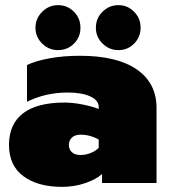

<svg xmlns="http://www.w3.org/2000/svg" viewBox="-20 -712 659 747"><path d="M118 -604Q118 -640 144 -666Q170 -692 206 -692Q242 -692 267.5 -666.5Q293 -641 293 -604Q293 -567 267.5 -542Q242 -517 206 -517Q170 -517 144 -542.5Q118 -568 118 -604ZM353 -604Q353 -641 379 -666.5Q405 -692 441 -692Q476 -692 501.5 -666.5Q527 -641 527 -604Q527 -568 502 -542.5Q477 -517 441 -517Q405 -517 379 -542.5Q353 -568 353 -604ZM15 -148Q15 -229 69.5 -271Q124 -313 231 -313Q263 -313 301 -305.5Q339 -298 364 -288V-296Q364 -322 331 -337Q298 -352 244 -352Q157 -352 85 -316V-459Q118 -475 172 -485Q226 -495 291 -495Q435 -495 512 -442Q589 -389 589 -292V0H377V-35Q354 -14 311.5 0.5Q269 15 221 15Q127 15 71 -26.5Q15 -68 15 -148ZM364 -137V-169Q331 -188 293 -188Q272 -188 260 -177Q248 -166 248 -148Q248 -131 259.5 -120Q271 -109 293 -109Q314 -109 333.5 -117Q353 -125 364 -137Z"/></svg>

Font: Prompt Black
Style: Regular
Weight: 900
Designer: Katatrad Team
Foundry: CadsonDemak
Version: Version 1.000